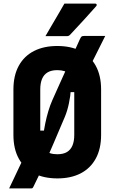

<svg xmlns="http://www.w3.org/2000/svg" viewBox="-20 -977 640 1073"><path d="M568 -776Q538 -717 509.5 -659Q481 -601 453 -547L469 -462H364L376 -478Q374 -441 365 -398.5Q356 -356 342 -323Q327 -288 311.5 -251.5Q296 -215 280.5 -178.5Q265 -142 249 -106Q242 -92 235.5 -77Q229 -62 222 -48Q212 -26 202 -6Q192 14 183.5 32Q175 50 168 64Q164 73 161 74.5Q158 76 151 76Q146 76 128.5 76Q111 76 90 76Q69 76 52 76Q35 76 31 76Q42 53 57.5 20.5Q73 -12 87.5 -43Q102 -74 110 -90L167 -247H230L222 -221Q226 -253 233 -287.5Q240 -322 250 -355.5Q260 -389 272 -416Q289 -455 306 -492Q323 -529 338.5 -564Q354 -599 368 -630Q373 -639 376.5 -648Q380 -657 384 -665Q397 -693 407.5 -716Q418 -739 426 -757Q432 -770 436 -773Q440 -776 450 -776Q471 -776 490 -776Q509 -776 528.5 -776Q548 -776 568 -776ZM300 -720Q376 -720 430.5 -692Q485 -664 515 -609.5Q545 -555 545 -477V-223Q545 -145 515 -90.5Q485 -36 430.5 -8Q376 20 301 20Q225 20 170 -8Q115 -36 85 -90.5Q55 -145 55 -223V-477Q55 -555 85 -609.5Q115 -664 170 -692Q225 -720 300 -720ZM205 -223Q205 -195 211 -173.5Q217 -152 231 -138Q242 -127 259.5 -121Q277 -115 300 -115Q334 -115 354.5 -127.5Q375 -140 385 -164Q395 -188 395 -223V-477Q395 -496 392.5 -512Q390 -528 384 -540.5Q378 -553 369 -562Q357 -574 340 -579.5Q323 -585 300 -585Q267 -585 246 -572.5Q225 -560 215 -536Q205 -512 205 -477ZM340 -957Q382 -957 406.5 -957Q431 -957 454 -957Q477 -957 512 -957Q518 -957 520 -952.5Q522 -948 518 -943Q499 -922 483.5 -904.5Q468 -887 452 -869.5Q436 -852 416.5 -831Q397 -810 370 -781Q368 -779 364 -777Q360 -775 354 -775Q323 -775 303.5 -775Q284 -775 268.5 -775Q253 -775 234 -775Q252 -806 269.5 -836Q287 -866 305 -896.5Q323 -927 340 -957Z"/></svg>

Font: Recursive Monospace ExtraBold
Style: Regular
Weight: 800
Version: Version 1.047